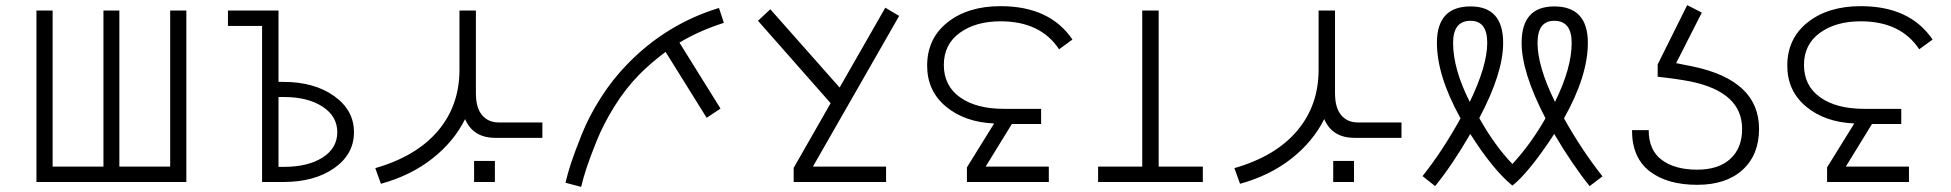

<svg xmlns="http://www.w3.org/2000/svg" viewBox="-20 -709 7599 748"><path d="M185 -60H383V-668H445V-60H643V-668H706V0H122V-668H185Z M1084 0H1001V-608H868V-668H1065V-390H1084Q1204 -390 1281.5 -335Q1359 -280 1359 -194Q1359 -108 1282 -54Q1205 0 1084 0ZM1087 -331H1065V-59H1087Q1180 -59 1237 -95.5Q1294 -132 1294 -194Q1294 -256 1236.5 -293.5Q1179 -331 1087 -331Z M1464 7 1442 -54Q1602 -100 1686 -199Q1770 -298 1770 -437V-668H1834V-346Q1834 -289 1858 -260.5Q1882 -232 1923 -232H2093V-172H1910Q1823 -172 1792 -245Q1748 -157 1664 -91Q1580 -25 1464 7ZM1827 0V-82H1908V0Z M2733 -250 2573 -507Q2512 -461 2470 -418Q2417 -364 2374 -295Q2331 -226 2304.5 -160Q2278 -94 2265 -54.5Q2252 -15 2244 19L2183 3Q2192 -35 2205 -74.5Q2218 -114 2246 -184.5Q2274 -255 2320.5 -328Q2367 -401 2424 -459Q2575 -615 2781 -678L2800 -620Q2703 -589 2627 -543L2787 -286Z M3072 0V-55L3216 -307L2933 -628L2981 -673L3251 -368L3429 -679L3483 -647L3147 -60H3432V0Z M3747 0V-57L3853 -228Q3738 -233 3665 -294Q3592 -355 3592 -453Q3592 -559 3671.5 -622Q3751 -685 3878 -685Q4070 -685 4158 -555L4106 -517Q4034 -626 3878 -626Q3781 -626 3719 -581Q3657 -536 3657 -456Q3657 -375 3720 -330Q3783 -285 3891 -285H4036V-226H3922L3820 -60H4066V0Z M4258 0V-60H4430V-668H4494V-60H4666V0Z M4811 7 4789 -54Q4949 -100 5033 -199Q5117 -298 5117 -437V-668H5181V-346Q5181 -289 5205 -260.5Q5229 -232 5270 -232H5440V-172H5257Q5170 -172 5139 -245Q5095 -157 5011 -91Q4927 -25 4811 7ZM5174 0V-82H5255V0Z M5571 16 5522 -23Q5600 -121 5670 -248Q5578 -414 5578 -542Q5578 -684 5709 -684Q5836 -684 5836 -542Q5836 -424 5743 -249Q5803 -142 5872 -70Q5944 -148 6001 -248Q5908 -427 5908 -542Q5908 -684 6035 -684Q6166 -684 6166 -542Q6166 -413 6073 -248Q6141 -126 6223 -22L6173 16Q6108 -64 6035 -187Q5936 -36 5872 14Q5797 -47 5708 -187Q5637 -65 5571 16ZM5706 -312Q5774 -453 5774 -542Q5774 -628 5709 -628Q5641 -628 5641 -542Q5641 -440 5706 -312ZM6038 -312Q6103 -444 6103 -542Q6103 -628 6035 -628Q5970 -628 5970 -542Q5970 -450 6038 -312Z M6592 11Q6475 11 6406.5 -42Q6338 -95 6338 -202H6403Q6403 -124 6454 -86Q6505 -48 6592 -48Q6675 -48 6721 -90Q6767 -132 6767 -207Q6767 -351 6564 -392Q6512 -402 6438 -410V-458L6553 -689L6610 -660L6510 -463Q6526 -460 6575 -450Q6833 -396 6833 -207Q6833 -106 6769 -47.5Q6705 11 6592 11Z M7098 0V-57L7204 -228Q7089 -233 7016 -294Q6943 -355 6943 -453Q6943 -559 7022.5 -622Q7102 -685 7229 -685Q7421 -685 7509 -555L7457 -517Q7385 -626 7229 -626Q7132 -626 7070 -581Q7008 -536 7008 -456Q7008 -375 7071 -330Q7134 -285 7242 -285H7387V-226H7273L7171 -60H7417V0Z"/></svg>

Font: Zaghawa Beria
Style: Regular
Weight: 400
Designer: Anonymous
Foundry: Designed by a volunteer who chooses to remain anonymous, in cooperation with SIL International and the Mission Protestan
Version: Version 1.001